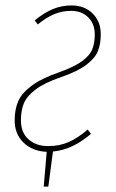

<svg xmlns="http://www.w3.org/2000/svg" viewBox="-20 -549 427 707"><path d="M57 -106Q57 -61 85 -36Q113 -11 157 -11Q199 -11 233 -26Q267 -41 303 -72L315 -56Q282 -28 248 -11.5Q214 5 175 9L158 138H141L152 10Q100 8 67 -23.5Q34 -55 34 -106Q34 -146 47 -176Q60 -206 96 -233Q132 -260 198 -283Q254 -303 282.5 -324Q311 -345 320 -368Q329 -391 329 -422Q329 -461 305 -485Q281 -509 242 -509Q209 -509 180 -497Q151 -485 119 -459L108 -474Q142 -502 174.5 -515.5Q207 -529 243 -529Q291 -529 321 -499.5Q351 -470 351 -423Q351 -388 341 -362Q331 -336 299.5 -311.5Q268 -287 205 -265Q143 -244 110.5 -219Q78 -194 67.5 -167.5Q57 -141 57 -106Z"/></svg>

Font: Fira Sans Extra Condensed Thin
Style: Italic
Weight: 250
Width: 3
Italic angle: -8°
Designer: Carrois Corporate & Edenspiekermann AG
Foundry: Carrois Corporate GbR & Edenspiekermann AG
Version: Version 4.203